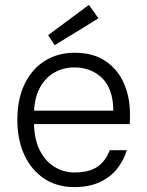

<svg xmlns="http://www.w3.org/2000/svg" viewBox="-20 -754 600 786"><path d="M284 12Q214 12 161.5 -22.5Q109 -57 80 -119Q51 -181 51 -263Q51 -348 80.5 -409.5Q110 -471 163 -504.5Q216 -538 285 -538Q362 -538 412 -504Q462 -470 487 -413.5Q512 -357 512 -287Q512 -278 512 -268.5Q512 -259 511 -246H102V-301H444Q443 -390 398.5 -434Q354 -478 283 -478Q240 -478 202.5 -457Q165 -436 142 -392.5Q119 -349 119 -282V-258Q119 -188 141.5 -141.5Q164 -95 202 -71.5Q240 -48 284 -48Q345 -48 379 -71.5Q413 -95 429 -139H499Q486 -96 458 -61.5Q430 -27 386.5 -7.5Q343 12 284 12ZM204 -569 177 -610 344 -734 383 -679Z"/></svg>

Font: DM Sans 9pt Light
Style: Regular
Weight: 300
Version: Version 4.004;gftools[0.9.30]